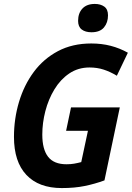

<svg xmlns="http://www.w3.org/2000/svg" viewBox="-20 -946 670 976"><path d="M294 10Q177 10 114 -57Q51 -124 51 -250Q51 -342 76.5 -427.5Q102 -513 151.5 -580Q201 -647 274.5 -686Q348 -725 444 -725Q497 -725 543 -713Q589 -701 630 -678L574 -561Q541 -581 507.5 -592Q474 -603 435 -603Q377 -603 332 -572.5Q287 -542 256.5 -491.5Q226 -441 210.5 -381Q195 -321 195 -262Q195 -187 224.5 -149Q254 -111 318 -111Q339 -111 356.5 -114Q374 -117 393 -122L427 -281H316L341 -400H589L511 -29Q462 -11 410.5 -0.5Q359 10 294 10ZM445 -782Q414 -782 395.5 -796Q377 -810 377 -840Q377 -879 399 -902.5Q421 -926 462 -926Q491 -926 510 -912.5Q529 -899 529 -868Q529 -831 508.5 -806.5Q488 -782 445 -782Z"/></svg>

Font: Noto Sans SemiCondensed
Style: Bold Italic
Weight: 700
Width: 4
Italic angle: -12°
Designer: Monotype Design Team
Foundry: Monotype Imaging Inc.
Version: Version 2.013; ttfautohint (v1.8.4.7-5d5b)